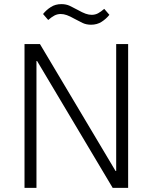

<svg xmlns="http://www.w3.org/2000/svg" viewBox="-20 -912 741 932"><path d="M160 -616H157V0H99V-698H174L541 -82H544V-698H602V0H527ZM422 -792Q399 -792 381 -800.5Q363 -809 343 -820Q320 -833 304.5 -838.5Q289 -844 275 -844Q258 -844 244 -836.5Q230 -829 214 -815L189 -844Q205 -864 227 -878Q249 -892 278 -892Q301 -892 319 -883.5Q337 -875 357 -864Q380 -851 395.5 -845.5Q411 -840 425 -840Q442 -840 456 -847.5Q470 -855 486 -869L511 -840Q495 -820 473 -806Q451 -792 422 -792Z"/></svg>

Font: IBM Plex Sans Arabic Light
Style: Regular
Weight: 300
Designer: Mike Abbink, Paul van der Laan, Pieter van Rosmalen, Wael Morcos, Khajak Apelian
Foundry: Bold Monday
Version: Version 1.2